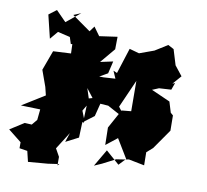

<svg xmlns="http://www.w3.org/2000/svg" viewBox="-137 -886 1121 1042"><g transform="rotate(10 423.0 -364.5)"><path d="M480 -2 552 -39 579 -43 621 -50 707 -33 706 -105 739 -134 815 -243 814 -327 800 -339 782 -398 678 -444 714 -459 781 -463 795 -502 781 -496 823 -544 781 -597 755 -682 723 -699 654 -656 574 -627 520 -642 475 -501 454 -510 472 -469 407 -465 332 -466 298 -435 368 -344 333 -334 345 -324 340 -199 347 -213 321 -279 322 -261 355 -317 314 -444 341 -441 428 -491 444 -559 374 -544 443 -626 444 -695 345 -681 311 -728 289 -698 187 -770 228 -787 151 -724 95 -781 53 -749 84 -621 121 -665 189 -649 201 -612 277 -624 209 -616 211 -562 113 -557 73 -448 105 -359 116 -314 -8 -237 99 -234 93 -175 68 -145 29 -147 -48 -98 25 -40V-7L69 0L83 58L191 49L253 40L244 49V2L220 -41L286 -145L309 -223L263 -84L333 -120L336 -204L397 -250L415 -321L459 -318L566 -260L518 -323L586 -477L587 -310L535 -305L478 -201L480 -105L542 -154L605 -50L569 -12L494 -78L439 16Z"/></g></svg>

Font: Hussar Lance
Style: ExBd
Weight: 700
Foundry: Cannot Into Space Fonts, PlusOne Fonts
Version: Version 2.270